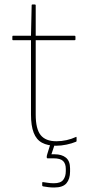

<svg xmlns="http://www.w3.org/2000/svg" viewBox="-20 -638 406 855"><path d="M230 11Q192 11 167 -2.5Q142 -16 130 -47Q118 -78 118 -128V-459H38Q35 -459 35 -462V-475Q35 -479 38 -479H118L121 -615Q121 -618 124 -618H135Q139 -618 139 -615V-479H312Q316 -479 316 -475V-462Q316 -459 312 -459H139V-128Q139 -64 161 -36.5Q183 -9 231 -9Q254 -9 276.5 -14Q299 -19 318 -28Q321 -30 321 -25V-11Q321 -8 319 -7Q300 1 276 6Q252 11 230 11ZM221 197Q208 197 195.5 195.5Q183 194 172 192Q168 191 168 188V177Q168 172 172 173Q181 174 193 176Q205 178 220 178Q250 178 261.5 163Q273 148 273 124V114Q273 91 261 79Q249 67 218 67H192Q188 67 188 62Q188 60 188.5 56Q189 52 190 50L206 -2Q207 -6 209 -6H224Q228 -6 226 -2L209 49H223Q255 49 273.5 64Q292 79 292 112V126Q292 159 276 178Q260 197 221 197Z"/></svg>

Font: Sofia Sans Semi Condensed Thin
Style: Regular
Weight: 250
Version: Version 4.100